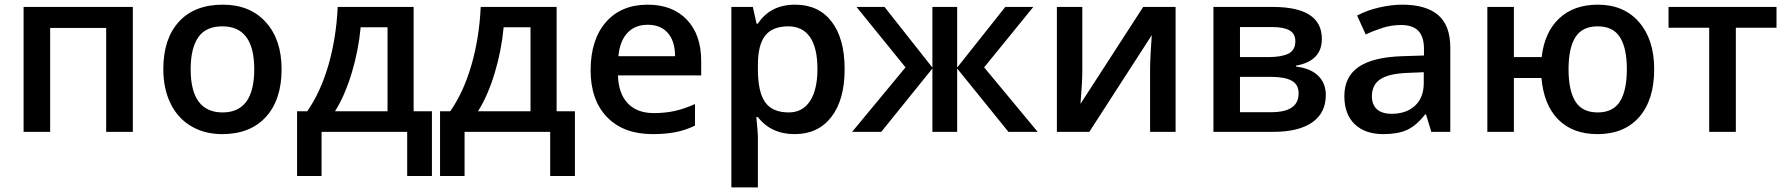

<svg xmlns="http://www.w3.org/2000/svg" viewBox="-20 -570 7722 830"><path d="M554.2 -540V0H439V-449.2H196.8V0H82V-540Z M686 0ZM1197.3 -271Q1197.3 -138.7 1129.4 -64.5Q1061.5 9.8 940.4 9.8Q864.7 9.8 806.6 -24.4Q748.5 -58.6 717.3 -122.6Q686 -186.5 686 -271Q686 -402.3 753.4 -476.1Q820.8 -549.8 943.4 -549.8Q1060.5 -549.8 1128.9 -474.4Q1197.3 -398.9 1197.3 -271ZM804.2 -271Q804.2 -84 942.4 -84Q1079.1 -84 1079.1 -271Q1079.1 -456.1 941.4 -456.1Q869.1 -456.1 836.7 -408.2Q804.2 -360.4 804.2 -271Z M1847.2 190.9H1740.2V0H1370.1V190.9H1264.2V-88.9H1308.1Q1365.7 -171.4 1399.7 -288.3Q1433.6 -405.3 1439.9 -540H1768.1V-88.9H1847.2ZM1655.3 -88.9V-452.1H1539.1Q1529.8 -351.6 1500.2 -253.9Q1470.7 -156.2 1428.2 -88.9Z M2465.3 190.9H2358.4V0H1988.3V190.9H1882.3V-88.9H1926.3Q1983.9 -171.4 2017.8 -288.3Q2051.8 -405.3 2058.1 -540H2386.2V-88.9H2465.3ZM2273.4 -88.9V-452.1H2157.2Q2147.9 -351.6 2118.4 -253.9Q2088.9 -156.2 2046.4 -88.9Z M2533.2 0ZM2801.3 9.8Q2675.3 9.8 2604.2 -63.7Q2533.2 -137.2 2533.2 -266.1Q2533.2 -398.4 2599.1 -474.1Q2665 -549.8 2780.3 -549.8Q2887.2 -549.8 2949.2 -484.9Q3011.2 -419.9 3011.2 -306.2V-244.1H2651.4Q2653.8 -165.5 2693.8 -123.3Q2733.9 -81.1 2806.6 -81.1Q2854.5 -81.1 2895.8 -90.1Q2937 -99.1 2984.4 -120.1V-26.9Q2942.4 -6.8 2899.4 1.5Q2856.4 9.8 2801.3 9.8ZM2780.3 -462.9Q2725.6 -462.9 2692.6 -428.2Q2659.7 -393.6 2653.3 -327.1H2898.4Q2897.5 -394 2866.2 -428.5Q2835 -462.9 2780.3 -462.9Z M3141.6 0ZM3415.5 9.8Q3313 9.8 3256.3 -64H3249.5Q3256.3 4.4 3256.3 19V240.2H3141.6V-540H3234.4Q3238.3 -524.9 3250.5 -467.8H3256.3Q3310.1 -549.8 3417.5 -549.8Q3518.6 -549.8 3575 -476.6Q3631.3 -403.3 3631.3 -271Q3631.3 -138.7 3574 -64.5Q3516.6 9.8 3415.5 9.8ZM3387.7 -456.1Q3319.3 -456.1 3287.8 -416Q3256.3 -376 3256.3 -288.1V-271Q3256.3 -172.4 3287.6 -128.2Q3318.8 -84 3389.6 -84Q3449.2 -84 3481.4 -132.8Q3513.7 -181.6 3513.7 -272Q3513.7 -362.8 3481.7 -409.4Q3449.7 -456.1 3387.7 -456.1Z M4010.7 -277.8V-540H4117.7V-277.8L4325.7 -540H4446.8L4234.4 -278.8L4465.8 0H4339.4L4117.7 -273.9V0H4010.7V-273.9L3789.6 0H3663.6L3894.5 -278.8L3682.6 -540H3803.7Z M4658.7 -540V-263.2Q4658.7 -214.8 4650.9 -121.1L4921.9 -540H5062V0H4951.7V-272Q4951.7 -294.4 4954.3 -344.7Q4957 -395 4959 -418L4689 0H4548.8V-540Z M5694.3 -401.9Q5694.3 -306.2 5582.5 -286.1V-282.2Q5645 -274.9 5678.2 -242.7Q5711.4 -210.4 5711.4 -159.2Q5711.4 -82.5 5653.1 -41.3Q5594.7 0 5483.4 0H5225.6V-540H5482.4Q5694.3 -540 5694.3 -401.9ZM5593.8 -166Q5593.8 -205.1 5563.5 -221.4Q5533.2 -237.8 5472.7 -237.8H5340.3V-85H5475.6Q5593.8 -85 5593.8 -166ZM5579.6 -392.1Q5579.6 -424.3 5554.4 -438.7Q5529.3 -453.1 5479.5 -453.1H5340.3V-323.2H5462.4Q5520 -323.2 5549.8 -338.1Q5579.6 -353 5579.6 -392.1Z M5791.5 0ZM6167.5 0 6144.5 -75.2H6140.6Q6101.6 -25.9 6062 -8.1Q6022.5 9.8 5960.4 9.8Q5880.9 9.8 5836.2 -33.2Q5791.5 -76.2 5791.5 -154.8Q5791.5 -238.3 5853.5 -280.8Q5915.5 -323.2 6042.5 -327.1L6135.7 -330.1V-358.9Q6135.7 -410.6 6111.6 -436.3Q6087.4 -461.9 6036.6 -461.9Q5995.1 -461.9 5957 -449.7Q5918.9 -437.5 5883.8 -420.9L5846.7 -502.9Q5890.6 -525.9 5942.9 -537.8Q5995.1 -549.8 6041.5 -549.8Q6144.5 -549.8 6197 -504.9Q6249.5 -460 6249.5 -363.8V0ZM5996.6 -78.1Q6059.1 -78.1 6096.9 -113Q6134.8 -147.9 6134.8 -210.9V-257.8L6065.4 -254.9Q5984.4 -252 5947.5 -227.8Q5910.6 -203.6 5910.6 -153.8Q5910.6 -117.7 5932.1 -97.9Q5953.6 -78.1 5996.6 -78.1Z M7130.9 -271Q7130.9 -138.2 7066.2 -64.2Q7001.5 9.8 6885.7 9.8Q6779.3 9.8 6716.6 -53Q6653.8 -115.7 6643.6 -232.9H6524.4V0H6409.7V-540H6524.4V-323.2H6644.5Q6656.7 -430.7 6720 -490.2Q6783.2 -549.8 6887.7 -549.8Q7000 -549.8 7065.4 -474.4Q7130.9 -398.9 7130.9 -271ZM6760.7 -271Q6760.7 -178.7 6790.3 -131.3Q6819.8 -84 6886.7 -84Q6953.1 -84 6982.9 -131.3Q7012.7 -178.7 7012.7 -271Q7012.7 -362.3 6982.9 -409.2Q6953.1 -456.1 6886.7 -456.1Q6819.8 -456.1 6790.3 -409.2Q6760.7 -362.3 6760.7 -271Z M7659.7 -540V-450.2H7483.9V0H7368.7V-450.2H7192.9V-540Z"/></svg>

Font: Open Sans Semibold
Style: Regular
Weight: 600
Foundry: Ascender Corporation
Version: Version 1.10; ttfautohint (v1.5.65-e2d9)